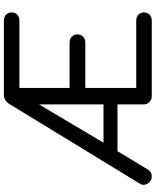

<svg xmlns="http://www.w3.org/2000/svg" viewBox="76 -898 821 1014"><g transform="rotate(-90 487.0 -390.5)"><path d="M63 0Q46 0 34.5 -10Q23 -20 19.5 -34.5Q16 -49 24 -62L444 -750Q453 -765 465.5 -773Q478 -781 497 -781H886Q905 -781 917 -769.5Q929 -758 929 -739Q929 -722 917 -710.5Q905 -699 886 -699H530V-434H771Q789 -434 801 -422Q813 -410 813 -393Q813 -375 801 -363Q789 -351 771 -351H530V-82H886Q905 -82 917 -70.5Q929 -59 929 -42Q929 -23 917 -11.5Q905 0 886 0H486Q468 0 455.5 -12.5Q443 -25 443 -43V-181H196L103 -27Q89 0 63 0ZM241 -255H443V-634H466Z"/></g></svg>

Font: Comfortaa Medium
Style: Regular
Weight: 500
Designer: Johan Aakerlund
Foundry: Johan Aakerlund
Version: Version 3.104; ttfautohint (v1.8.1.43-b0c9)